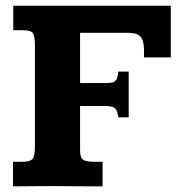

<svg xmlns="http://www.w3.org/2000/svg" viewBox="-20 -659 632 679"><path d="M25.9 0V-86.9H58.6Q85.4 -86.9 94.5 -96.2Q103.5 -105.5 103.5 -143.6V-496.1Q103.5 -527.8 97.4 -540Q91.3 -552.2 58.6 -552.2H26.9V-638.7H584V-456.1H489.3V-479.5Q489.3 -510.7 480.7 -523.9Q472.2 -537.1 458.5 -540Q444.8 -543 428.7 -543H263.2V-365.2H349.1Q365.2 -365.2 375.5 -366.9Q385.7 -368.7 391.1 -377.2Q396.5 -385.7 398.4 -405.8H435.1V-244.1H398.4Q395 -271.5 384.8 -277.8Q374.5 -284.2 350.6 -284.2H263.2V-127.4Q263.2 -101.1 273.9 -94Q284.7 -86.9 313 -86.9H342.8V0Q301.3 0 262 -0.2Q222.7 -0.5 168 -1Q120.6 -1 90.3 -0.5Q60.1 0 25.9 0Z"/></svg>

Font: Kameron
Style: Bold
Weight: 700
Designer: Vernon Adams
Foundry: Vernon Adams
Version: Version 1.100